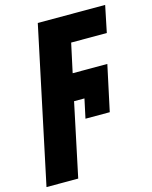

<svg xmlns="http://www.w3.org/2000/svg" viewBox="-181 -630 749 947"><g transform="rotate(-15 193.0 -156.5)"><path d="M105 -553H449L421 -417H239L207 -269H384L334 -36H210L231 -134H178L99 240H-63Z"/></g></svg>

Font: Noto Sans UI CondBlack
Style: Italic
Weight: 900
Width: 3
Italic angle: -12°
Designer: Monotype Design Team
Foundry: Monotype Imaging Inc.
Version: Version 1.001